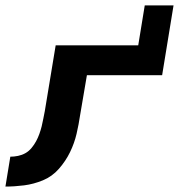

<svg xmlns="http://www.w3.org/2000/svg" viewBox="-56 -687 676 707"><path d="M-36 0 -18 -110Q-4 -110 10.5 -113Q25 -116 37.5 -123Q50 -130 60 -142Q70 -154 77 -167Q84 -180 89 -194Q94 -208 97.5 -222Q101 -236 103.5 -250Q106 -264 109 -278L149 -520H453L477 -667H583L541 -410H264L239 -263Q234 -229 226 -194.5Q218 -160 202 -127Q186 -94 161 -65.5Q136 -37 102 -23Q68 -9 33 -4.5Q-2 0 -36 0Z"/></svg>

Font: Iosevka Extrabold Extended
Style: Italic
Weight: 800
Width: 7
Italic angle: -9°
Monospace: yes
Designer: Belleve Invis
Foundry: Belleve Invis
Version: Version 32.5.0; ttfautohint (v1.8.4)